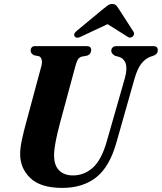

<svg xmlns="http://www.w3.org/2000/svg" viewBox="-20 -931 810 962"><path d="M515.5 -224.5 605.5 -539Q618.5 -586 609.8 -612.5Q601 -639 573.5 -647L557.5 -651Q537 -661.5 537.5 -677.5Q537.5 -686.5 544.2 -693.2Q551 -700 564 -700H749Q770.5 -700 770.5 -679.5Q770.5 -668.5 764.8 -662.2Q759 -656 747.5 -651L734 -647Q707.5 -637 687.8 -611.5Q668 -586 653.5 -535L564 -219.5Q530 -96.5 462.8 -43Q395.5 10.5 292 10.5Q183.5 10.5 131.8 -39Q80 -88.5 81 -161.5Q81 -190.5 90.5 -234Q100 -277.5 110 -313L187.5 -601Q192 -618.5 188.8 -631.8Q185.5 -645 176 -649L149 -654.5Q140.5 -660.5 137 -665.2Q133.5 -670 133.5 -679Q133.5 -687.5 139.2 -693.8Q145 -700 155 -700H414Q437 -700 437 -680Q436.5 -672 432.5 -664.5Q428.5 -657 417.5 -652.5L388 -647Q375.5 -642.5 369.2 -631.5Q363 -620.5 357 -597L280.5 -314Q251.5 -205 251 -157Q250 -104 275.5 -78Q301 -52 345.5 -52Q402 -52 445.5 -91.2Q489 -130.5 515.5 -224.5ZM389 -749Q365.5 -736 355.5 -747Q344.5 -759.5 364.5 -776.5L497.5 -886.5Q510.5 -897.5 520.2 -904.2Q530 -911 542 -911Q555 -911 561.5 -904.5Q568 -898 575 -886.5L648.5 -772.5Q653.5 -764.5 651 -757.5Q648.5 -750.5 643.5 -747Q630 -737 616 -749L519 -810Z"/></svg>

Font: Fraunces 144pt S050
Style: Bold Italic
Weight: 700
Italic angle: -16°
Version: Version 1.000; ttfautohint (v1.8.3)